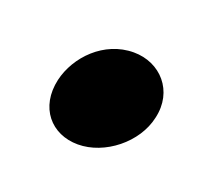

<svg xmlns="http://www.w3.org/2000/svg" viewBox="-40 -140 198 189"><g transform="rotate(20 59.0 -45.0)"><path d="M14 -46C7 -15 26 7 54 7C82 7 111 -16 117 -44C124 -74 103 -97 75 -97C44 -97 20 -72 14 -46Z"/></g></svg>

Font: Stray Cat
Style: ExBlkCnObl
Weight: 1000
Version: Version 1.0